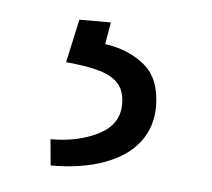

<svg xmlns="http://www.w3.org/2000/svg" viewBox="-30 -32 305 276"><g transform="rotate(5 122.0 106.0)"><path d="M74.7 0H120.1L114.7 31.7Q149.4 36.6 172.4 55.9Q195.3 75.2 195.3 115.2Q195.3 144.5 178.5 166.5Q161.6 188.5 129.2 200.4Q96.7 212.4 51.8 212.4L48.3 174.8Q88.4 174.8 117.4 159.9Q146.5 145 146.5 115.7Q146.5 97.2 137.5 86.7Q128.4 76.2 110.4 70.8Q92.3 65.4 61 62.5Z"/></g></svg>

Font: Mardoto Light
Style: Regular
Weight: 400
Designer: Christian Robertson, Vahan Hovhannisyan
Foundry: Google
Version: Version 1.000